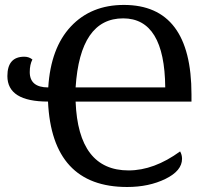

<svg xmlns="http://www.w3.org/2000/svg" viewBox="-20 -745 848 775"><path d="M707 -133.8Q714.8 -120.1 714.8 -104Q714.8 -55.7 647.9 -22.9Q581.1 9.8 493.2 9.8Q189.5 9.8 173.8 -335Q9.8 -335 9.8 -438Q9.8 -516.1 78.1 -516.1Q96.7 -516.1 110.8 -504.9Q100.1 -484.4 100.1 -454.1Q100.1 -392.1 174.8 -392.1Q184.6 -551.3 266.1 -638.2Q347.7 -725.1 480 -725.1Q752.9 -725.1 752.9 -363.8V-335H285.2Q295.9 -57.1 499 -57.1Q601.6 -57.1 707 -133.8ZM285.2 -392.1H647Q644.5 -670.9 477.1 -670.9Q303.2 -670.9 285.2 -392.1Z"/></svg>

Font: Noto Serif
Style: Regular
Weight: 400
Designer: Monotype Design team
Foundry: Monotype Imaging Inc.
Version: Version 1.02